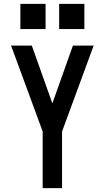

<svg xmlns="http://www.w3.org/2000/svg" viewBox="-20 -970 540 990"><path d="M200 0V-292L121 -507L37 -735H144L250 -437L356 -735H463L300 -292V0ZM415 -820H285V-950H415ZM215 -820H85V-950H215Z"/></svg>

Font: Iosevka SS04 Semibold
Style: Regular
Weight: 600
Monospace: yes
Designer: Belleve Invis
Foundry: Belleve Invis
Version: Version 19.0.0; ttfautohint (v1.8.4)